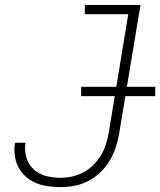

<svg xmlns="http://www.w3.org/2000/svg" viewBox="-20 -755 653 783"><path d="M227 8Q201 8 175.5 4.5Q150 1 127 -8.5Q104 -18 85.5 -34.5Q67 -51 55.5 -72.5Q44 -94 40.5 -120Q37 -146 41 -172Q42 -172 42 -172.5Q42 -173 42 -173H84Q84 -173 84 -172.5Q84 -172 84 -172Q79 -142 87.5 -113Q96 -84 117 -64.5Q138 -45 167 -37.5Q196 -30 227 -30Q251 -30 275 -35.5Q299 -41 321.5 -53Q344 -65 362 -83.5Q380 -102 393 -124Q406 -146 413 -169.5Q420 -193 424 -217L503 -697H326V-735H553L466 -211Q461 -182 452 -154Q443 -126 427.5 -100Q412 -74 389.5 -52.5Q367 -31 340 -17Q313 -3 284 2.5Q255 8 227 8ZM613 -363H311V-401H613Z"/></svg>

Font: Iosevka Curly XLtEx
Style: Italic
Weight: 200
Width: 7
Italic angle: -9°
Monospace: yes
Designer: Belleve Invis
Foundry: Belleve Invis
Version: Version 11.1.0; ttfautohint (v1.8.3)